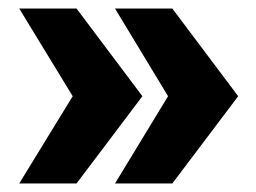

<svg xmlns="http://www.w3.org/2000/svg" viewBox="-20 -548 598 449"><path d="M383 -528 537 -323 383 -119H249L373 -323L249 -528ZM159 -528 313 -323 159 -119H25L150 -323L25 -528Z"/></svg>

Font: Archivo SemiCondensed Black
Style: Regular
Weight: 900
Width: 4
Designer: Hector Gatti
Foundry: Omnibus-Type
Version: Version 2.001